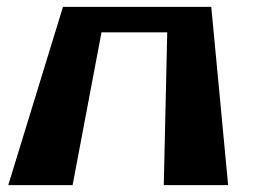

<svg xmlns="http://www.w3.org/2000/svg" viewBox="-20 -539 736 558"><path d="M275 -445H466L456 -1H643L594 -519H468H289H163L4 -1H191Z"/></svg>

Font: Hussar Milosc
Style: Bold
Weight: 700
Foundry: Cannot Into Space Fonts
Version: Version 1.02